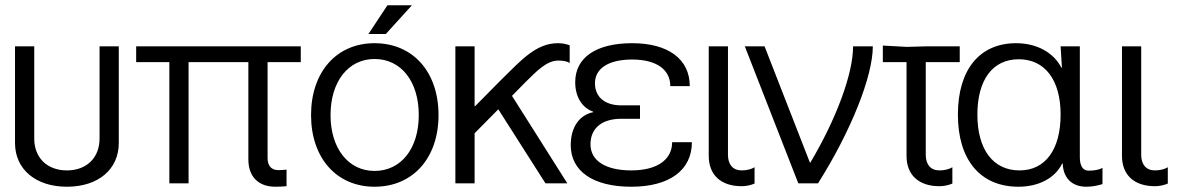

<svg xmlns="http://www.w3.org/2000/svg" viewBox="-20 -696 4491 729"><path d="M234 13C353 13 431 -53 431 -153V-520H358V-170C358 -97 309 -49 234 -49C159 -49 110 -97 110 -170V-520H37V-153C37 -53 116 13 234 13Z M1122 -520H497V-460H623V0H696V-460H923V-91C923 -25 961 13 1026 13C1039 13 1055 12 1068 11V-52C1059 -51 1048 -50 1037 -50C1011 -50 996 -66 996 -95V-460H1122Z M1402 -532C1258 -532 1161 -423 1161 -259C1161 -96 1258 13 1402 13C1548 13 1645 -96 1645 -259C1645 -423 1548 -532 1402 -532ZM1235 -259C1235 -387 1303 -472 1402 -472C1503 -472 1570 -387 1570 -259C1570 -132 1503 -47 1402 -47C1303 -47 1235 -132 1235 -259ZM1379 -567H1445L1544 -676H1451Z M1709 -520V0H1782V-190L1872 -281L2051 0H2134L1924 -332L1974 -383C2018 -426 2055 -466 2100 -466C2120 -466 2133 -463 2143 -457V-524C2129 -529 2116 -532 2098 -532C2016 -532 1960 -469 1881 -391L1784 -293H1782V-520Z M2222 -148C2222 -209 2265 -245 2339 -245H2410V-296H2339C2276 -296 2239 -328 2239 -380C2239 -437 2292 -470 2380 -470C2471 -470 2525 -433 2525 -369H2599C2599 -471 2518 -532 2380 -532C2244 -532 2164 -478 2164 -384C2164 -328 2190 -287 2232 -272V-270C2179 -259 2147 -212 2147 -145C2147 -46 2232 13 2377 13C2522 13 2607 -50 2607 -156H2532C2532 -89 2474 -49 2377 -49C2279 -49 2222 -86 2222 -148Z M2671 -104C2671 -32 2717 11 2796 11C2813 11 2831 7 2845 1V-61C2834 -54 2816 -49 2796 -49C2763 -49 2744 -71 2744 -108V-520H2671Z M2883 -520H2808L3011 0H3086C3211 -198 3294 -406 3294 -520H3219C3219 -415 3155 -244 3057 -79H3055Z M3422 -104C3422 -32 3468 11 3547 11C3564 11 3582 7 3596 1V-61C3585 -54 3567 -49 3547 -49C3514 -49 3495 -71 3495 -108V-460H3624V-520H3495L3422 -518L3332 -523V-460H3422Z M3847 13C3924 13 3986 -20 4013 -75H4015C4017 -20 4050 13 4105 13C4125 13 4147 9 4166 3V-59C4156 -52 4136 -48 4113 -48C4092 -48 4080 -66 4080 -98V-520H4007L4012 -439H4010C3980 -497 3916 -532 3838 -532C3699 -532 3617 -431 3617 -261C3617 -89 3702 13 3847 13ZM3691 -261C3691 -393 3749 -471 3848 -471C3947 -471 4007 -393 4007 -261C4007 -128 3949 -49 3851 -49C3751 -49 3691 -128 3691 -261Z M4240 -104C4240 -32 4286 11 4365 11C4382 11 4400 7 4414 1V-61C4403 -54 4385 -49 4365 -49C4332 -49 4313 -71 4313 -108V-520H4240Z"/></svg>

Font: Non Bureau Light
Style: Regular
Weight: 300
Designer: Jona Saucedo
Foundry: Non Foundry
Version: Version 1.000;FEAKit 1.0